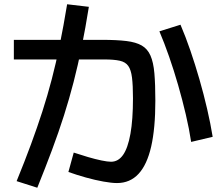

<svg xmlns="http://www.w3.org/2000/svg" viewBox="-20 -839 1040 901"><path d="M529 20Q504 20 465 13Q426 6 383 -6Q340 -18 301 -32L326 -123Q359 -112 393 -102Q427 -92 456 -86Q485 -80 501 -80Q535 -80 557.5 -112Q580 -144 592 -210.5Q604 -277 604 -378Q604 -438 599.5 -474.5Q595 -511 582 -529.5Q569 -548 542 -554Q515 -560 470 -560H45V-652H460Q528 -652 573 -646.5Q618 -641 645 -625.5Q672 -610 686 -578.5Q700 -547 704.5 -495Q709 -443 709 -366Q709 -237 689.5 -151.5Q670 -66 630 -23Q590 20 529 20ZM58 11Q96 -82 125.5 -162Q155 -242 179 -316.5Q203 -391 223 -467.5Q243 -544 260.5 -630Q278 -716 295 -819L397 -807Q381 -707 363.5 -620.5Q346 -534 325.5 -454.5Q305 -375 280 -296.5Q255 -218 224 -135Q193 -52 155 42ZM877 -173Q868 -233 852 -301.5Q836 -370 816 -439.5Q796 -509 773.5 -573.5Q751 -638 728 -692L827 -723Q851 -667 873.5 -601.5Q896 -536 916 -466.5Q936 -397 952 -328Q968 -259 978 -197Z"/></svg>

Font: M PLUS 1 Medium
Style: Regular
Weight: 500
Designer: Coji Morishita
Foundry: UNDERFOREST DESIGN
Version: Version 1.001